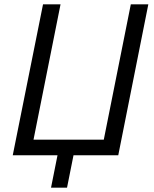

<svg xmlns="http://www.w3.org/2000/svg" viewBox="-20 -718 710 888"><path d="M216 150 246 0H39L179 -698H260L135 -72H460L585 -698H666L527 0H320L290 150Z"/></svg>

Font: IBM Plex Sans
Style: Italic
Weight: 400
Italic angle: -11.31°
Designer: Mike Abbink, Paul van der Laan, Pieter van Rosmalen
Foundry: Bold Monday
Version: Version 3.201